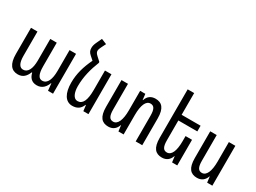

<svg xmlns="http://www.w3.org/2000/svg" viewBox="-45 -1405 2735 2052"><g transform="rotate(30 1322.5 -379.5)"><path d="M186 10C249 10 283 -28 305 -83H312C323 -33 353 10 420 10C490 10 524 -39 542 -87H546L555 0H617V-492H537V-236C537 -136 511 -62 446 -62C406 -62 379 -97 379 -201V-492H299V-227C299 -122 267 -62 210 -62C169 -62 141 -100 141 -191V-492H61V-169C61 -46 106 10 186 10Z M876 -541 830 -583C807 -604 799 -618 799 -635C799 -651 807 -671 818 -692L843 -742L777 -769L744 -698C733 -674 727 -653 727 -630C727 -598 736 -578 763 -554L806 -516C756 -410 726 -313 726 -200C726 -72 771 10 858 10C920 10 957 -18 978 -71H982L991 0H1054V-492H974V-252C974 -123 944 -62 881 -62C831 -62 806 -126 806 -202C806 -322 836 -429 876 -529Z M1594 -502C1540 -502 1501 -475 1484 -421H1480L1472 -492H1408V-252C1408 -131 1377 -62 1322 -62C1279 -62 1258 -92 1258 -176V-492H1178V-162C1178 -37 1223 10 1302 10C1356 10 1394 -18 1412 -71H1415L1424 0H1488V-240C1488 -361 1518 -430 1573 -430C1617 -430 1637 -399 1637 -315V0H1718V-330C1718 -456 1672 -502 1594 -502Z M2150 -316H2070V-252C2070 -131 2039 -64 1984 -64C1941 -64 1920 -94 1920 -178V-422H2154V-492H1920V-760H1840V-162C1840 -37 1885 10 1964 10C2018 10 2056 -18 2074 -71H2077L2086 0H2150Z M2583 -492H2503V-252C2503 -131 2472 -62 2417 -62C2374 -62 2353 -92 2353 -176V-492H2273V-162C2273 -37 2318 10 2397 10C2451 10 2489 -18 2507 -71H2510L2519 0H2583Z"/></g></svg>

Font: Noto Sans Armenian ExtraCondensed
Style: Regular
Weight: 400
Width: 2
Designer: Monotype Design Team
Foundry: Monotype Imaging Inc.
Version: Version 2.008